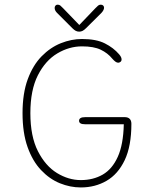

<svg xmlns="http://www.w3.org/2000/svg" viewBox="-20 -792 659 822"><path d="M326 10.5Q280.5 10.5 236.2 -7.5Q192 -25.5 155.8 -63.8Q119.5 -102 98 -162.5Q76.5 -223 76.5 -307.5Q76.5 -392.5 98.8 -452.8Q121 -513 158.2 -551Q195.5 -589 240.5 -607Q285.5 -625 331 -625Q392 -625 429 -606.2Q466 -587.5 490 -559.5Q495.5 -553 498 -547.8Q500.5 -542.5 500.5 -537.5Q500.5 -531 495.8 -527.2Q491 -523.5 486 -523.5Q480.5 -523.5 474.2 -528Q468 -532.5 461 -540.5Q441 -565 411.2 -579.2Q381.5 -593.5 331 -593.5Q276 -593.5 225.2 -563.2Q174.5 -533 142.2 -469.8Q110 -406.5 110 -307.5Q110 -208.5 142.2 -145Q174.5 -81.5 224 -51.2Q273.5 -21 326 -21Q379 -21 419.8 -44.5Q460.5 -68 484.2 -120.5Q508 -173 510 -260H345Q331 -260 324.8 -263.8Q318.5 -267.5 318.5 -275Q318.5 -282.5 324.8 -286.5Q331 -290.5 345 -290.5H514Q528 -290.5 535.2 -283.2Q542.5 -276 542.5 -262Q542.5 -166.5 513.8 -106.2Q485 -46 436 -17.8Q387 10.5 326 10.5ZM414 -736.5 348.5 -671.5Q340.5 -663.5 333.8 -660Q327 -656.5 319 -656.5Q311 -656.5 304.2 -660Q297.5 -663.5 289.5 -671.5L224.5 -736.5Q214 -747 214 -758Q214 -764 217.5 -768Q221 -772 226.5 -772Q233.5 -772 238 -768.5Q242.5 -765 250 -757L319.5 -685L388 -756.5Q395.5 -764.5 400.2 -768.2Q405 -772 411.5 -772Q418 -772 421.8 -768.2Q425.5 -764.5 425.5 -759Q425.5 -754.5 422.8 -748.8Q420 -743 414 -736.5Z"/></svg>

Font: Sono Monospace ExtraLight
Style: Regular
Weight: 250
Version: Version 2.112